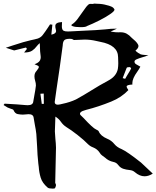

<svg xmlns="http://www.w3.org/2000/svg" viewBox="-110 -935 885 1087"><path d="M347.2 -781.2Q315.9 -781.2 301.8 -786.6Q293.9 -789.6 293.9 -792.5Q293.9 -794.4 297.4 -796.9Q313.5 -807.1 327.9 -825.9Q342.3 -844.7 355.2 -864Q368.2 -883.3 378.7 -896.7Q389.2 -910.2 397.5 -912.6Q400.9 -913.1 404.3 -913.1L412.6 -912.6Q418.9 -912.6 422.4 -914.6L442.4 -913.6Q470.7 -913.1 493.2 -906.2Q507.3 -903.3 520 -897.9Q532.7 -892.6 538.1 -881.3V-880.4Q538.1 -871.6 513.7 -855Q488.3 -837.4 451.4 -818.8Q414.6 -800.3 382.8 -787.6Q376 -781.2 347.2 -781.2ZM598.6 -488.8 606.4 -502.4Q632.3 -544.4 632.3 -547.4Q632.3 -548.3 631.1 -550.3Q629.9 -552.2 627.7 -553.7Q625.5 -555.2 624 -555.2Q608.4 -555.2 606.9 -550.3Q596.2 -524.9 584.5 -492.7ZM217.8 -342.3Q223.1 -342.3 230 -344Q236.8 -345.7 243.7 -347.2Q286.1 -356 320.3 -372.1Q364.7 -396.5 406.7 -422.9Q453.1 -452.1 502.4 -478.5Q548.8 -502.9 557.1 -544.4Q559.6 -560.5 559.6 -577.1Q559.6 -585.4 559.1 -594Q558.6 -602.5 558.6 -611.3Q558.1 -679.7 457.5 -698.2L435.1 -703.1Q402.3 -710.9 369.1 -710.9Q352.5 -710.9 334.5 -709.5L308.1 -708.5Q307.1 -709 305.2 -710.2Q303.2 -711.4 299.1 -713.4Q294.9 -715.3 284.7 -715.3Q260.3 -715.3 252.9 -706.1Q245.6 -696.8 245.1 -677.7Q229 -553.7 210.4 -433.1Q199.7 -362.3 199.7 -357.4Q199.7 -342.3 217.8 -342.3ZM126.5 -346.7 138.2 -347.2 137.7 -405.3 118.7 -404.3ZM187.5 132.8Q167.5 132.8 160.2 127.4Q129.4 101.1 120.4 71Q111.3 41 109.4 9.8Q108.4 0 106.9 -9.3Q101.6 -57.6 100.1 -106Q98.6 -141.1 95.7 -176.3Q92.8 -202.1 87.4 -228Q83.5 -247.6 80.6 -267.6Q78.6 -288.6 51.8 -288.6Q46.4 -288.6 39.6 -287.6Q29.3 -286.1 19.5 -286.1Q6.3 -286.1 -9.5 -289.1Q-25.4 -292 -33.7 -312Q-35.6 -315.9 -51.5 -320.3Q-67.4 -324.7 -82.5 -335.9L-89.8 -340.3Q-89.8 -340.8 -89.4 -340.8Q-86.9 -344.7 -84 -348.1Q-7.8 -344.2 37.6 -339.8L47.4 -339.4Q77.1 -339.4 78.6 -361.3Q81.1 -379.4 85 -397.9Q90.3 -424.3 93.3 -450.7Q93.3 -464.4 89.1 -477.5Q85 -490.7 85 -502.9Q85 -521.5 96.7 -533.2Q109.9 -549.3 109.9 -555.7Q109.9 -556.2 108.9 -559.3Q107.9 -562.5 85.4 -571.3Q108.9 -579.6 116.2 -592.8Q120.6 -601.1 120.6 -611.3Q120.6 -616.7 119.6 -622.1Q116.2 -644.5 116.2 -668.5L115.2 -690.9Q105 -682.6 97.2 -672.4Q87.4 -658.7 72 -648.2Q56.6 -637.7 26.4 -637.7L42.5 -658.2L37.1 -666L-29.8 -649.4Q-38.1 -652.3 -77.1 -664.6Q-58.6 -670.4 -42 -676.3Q30.3 -700.2 64.9 -707.5Q85 -711.4 104 -716.8Q122.1 -723.6 131.8 -736.8Q147.9 -757.8 162.1 -779.8Q167.5 -788.6 173.3 -796.9L186.5 -795.4L180.7 -738.8Q207.5 -743.7 207.5 -760.3Q207.5 -764.6 205.3 -771.5Q203.1 -778.3 203.1 -788.1Q203.1 -808.6 241.2 -810.1Q240.2 -801.3 240.2 -785.6Q240.2 -766.1 250.5 -760.7Q258.3 -756.8 274.4 -756.8L289.6 -757.3Q331.5 -760.3 374 -761.7Q431.6 -763.7 484.4 -768.6Q516.6 -772.9 552.2 -772.9L516.1 -756.3Q524.9 -755.4 532.2 -753.9Q543.9 -752 560.5 -752L571.8 -752.4Q592.8 -752.4 607.7 -743.9Q622.6 -735.4 633.8 -722.7Q637.2 -719.7 640.4 -716.6Q643.6 -713.4 647.9 -710Q664.1 -696.8 671.9 -682.1Q673.8 -678.2 673.8 -674.3Q673.8 -662.1 657.2 -648.9Q657.2 -647.5 661.4 -643.8Q665.5 -640.1 672.1 -635.5Q678.7 -630.9 685.3 -627.9Q691.9 -625 708 -624Q717.3 -623.5 730.5 -622.1Q715.3 -616.2 697.8 -611.3Q677.2 -605.5 663.1 -599.1Q651.4 -593.8 651.4 -586.4Q651.4 -584.5 652.8 -578.9Q654.3 -573.2 684.6 -557.6Q677.2 -543 667 -528.8Q639.2 -490.7 639.2 -463.9L639.6 -456.5Q606.9 -454.6 606.9 -445.3Q606.9 -439 616.7 -424.8Q577.6 -383.3 519.5 -359.9Q447.8 -330.6 377.4 -313Q369.1 -310.5 356.9 -306.2Q342.8 -299.3 342.8 -291.5Q342.8 -288.1 345.2 -284.2Q351.1 -279.3 362.8 -267.1Q416 -209.5 434.6 -201.7Q445.8 -197.3 449.2 -190.9Q459.5 -165.5 496.1 -149.9Q521 -140.1 538.1 -118.7Q552.7 -101.1 578.6 -90.8Q610.8 -76.2 688.5 -14.6L754.9 47.9Q731.4 63 708.5 63Q680.7 63 653.8 40Q642.1 29.3 623.3 27.6Q604.5 25.9 587.9 20.5Q571.3 15.1 558.6 -1.5Q549.3 -14.6 532.2 -18.1Q504.4 -23.9 484.9 -42.5Q476.6 -48.8 468.3 -54.7Q460 -60.5 454.1 -70.8Q441.4 -90.8 417 -100.6Q400.9 -106.4 388.2 -118.7Q366.7 -141.1 329.1 -170.7Q291.5 -200.2 266.1 -215.3Q247.1 -227.5 235.1 -245.1Q223.1 -262.7 203.6 -274.9L200.7 -190.9Q201.7 -169.9 203.6 -148.4Q206.5 -123.5 207 -98.6Q206.5 -48.3 202.6 100.1Q203.1 103 205.1 106.2Q207 109.4 207 113.3Q204.1 130.4 197.8 132.3Q192.9 132.8 187.5 132.8Z"/></svg>

Font: Unutterable
Style: Regular
Weight: 400
Designer: GGBotNet
Foundry: f0n7.com
Version: 1.00